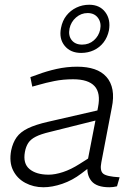

<svg xmlns="http://www.w3.org/2000/svg" viewBox="-20 -782 571 809"><path d="M473 3Q465 5 457 6Q449 7 441 7Q387 7 365.5 -19Q344 -45 349 -86L348 -98L393 -330Q405 -390 378.5 -419Q352 -448 288 -448Q246 -448 209 -440.5Q172 -433 145 -425L116 -417L108 -457L139 -468Q176 -482 218.5 -491.5Q261 -501 305 -501Q347 -501 378 -490.5Q409 -480 428.5 -458Q448 -436 454 -403.5Q460 -371 451 -328L407 -98Q400 -63 414.5 -50.5Q429 -38 484 -35ZM163 7Q121 7 86.5 -11.5Q52 -30 35 -64.5Q18 -99 27 -148Q34 -181 50 -203.5Q66 -226 98 -241.5Q130 -257 183 -269L414 -322L406 -280L190 -226Q152 -217 130.5 -206Q109 -195 99 -179.5Q89 -164 85 -142Q76 -93 104.5 -69.5Q133 -46 185 -46Q212 -46 245.5 -57Q279 -68 315 -91L375 -129L377 -92L323 -51Q285 -22 242.5 -7.5Q200 7 163 7ZM322 -559Q277 -559 252.5 -589Q228 -619 237 -664Q243 -695 260 -716.5Q277 -738 302 -750Q327 -762 356 -762Q400 -762 423.5 -731Q447 -700 439 -654Q433 -625 416.5 -603.5Q400 -582 375.5 -570.5Q351 -559 322 -559ZM326 -594Q355 -594 375.5 -612Q396 -630 402 -657Q408 -686 393 -706.5Q378 -727 349 -727Q322 -727 300.5 -708.5Q279 -690 273 -662Q267 -632 282 -613Q297 -594 326 -594Z"/></svg>

Font: REM ExtraLight
Style: Italic
Weight: 250
Italic angle: -11°
Designer: Octavio Pardo
Foundry: Ashler Design
Version: Version 1.005;gftools[0.9.28]